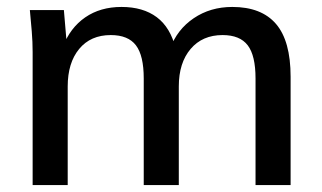

<svg xmlns="http://www.w3.org/2000/svg" viewBox="-20 -533 928 553"><path d="M74 0V-383Q74 -412 71.5 -442.5Q69 -473 66 -504H164L173 -398H161Q182 -453 225.5 -483Q269 -513 330 -513Q392 -513 431.5 -483.5Q471 -454 486 -393H470Q490 -448 538 -480.5Q586 -513 649 -513Q733 -513 775 -464Q817 -415 817 -312V0H716V-307Q716 -373 693.5 -402.5Q671 -432 621 -432Q563 -432 529 -392Q495 -352 495 -284V0H394V-307Q394 -373 371.5 -402.5Q349 -432 299 -432Q241 -432 208 -392Q175 -352 175 -284V0Z"/></svg>

Font: Mulish ExtraLight SemiBold
Style: Regular
Weight: 600
Version: Version 3.603